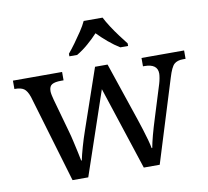

<svg xmlns="http://www.w3.org/2000/svg" viewBox="-83 -858 1028 950"><g transform="rotate(-10 431.0 -383.0)"><path d="M75 -441Q64 -473 48.5 -483.5Q33 -494 4 -494H1V-536H248V-494H235Q205 -494 190 -485.5Q175 -477 175 -452Q175 -444 177.5 -432Q180 -420 183 -409L230 -241Q237 -217 243.5 -187.5Q250 -158 256 -131.5Q262 -105 265 -88H268Q273 -113 284.5 -153.5Q296 -194 309 -231L413 -533H476L576 -237Q584 -213 593 -184.5Q602 -156 609 -130.5Q616 -105 619 -88H622Q631 -139 661 -234L711 -395Q715 -408 717.5 -422.5Q720 -437 720 -445Q720 -494 654 -494H647V-536H861V-494H848Q819 -494 803.5 -480Q788 -466 773 -416L644 0H564L427 -418L285 0H206ZM297 -619Q313 -638 332 -664Q351 -690 369 -717Q387 -744 397 -766H492Q503 -744 520.5 -717Q538 -690 557.5 -664Q577 -638 592 -619V-606H553Q525 -623 496 -647.5Q467 -672 444 -696Q422 -672 393.5 -647.5Q365 -623 336 -606H297Z"/></g></svg>

Font: Noto Serif Old Uyghur
Style: Regular
Weight: 400
Designer: Lewis McGuffie
Foundry: Google LLC
Version: Version 1.003; ttfautohint (v1.8.4.7-5d5b)